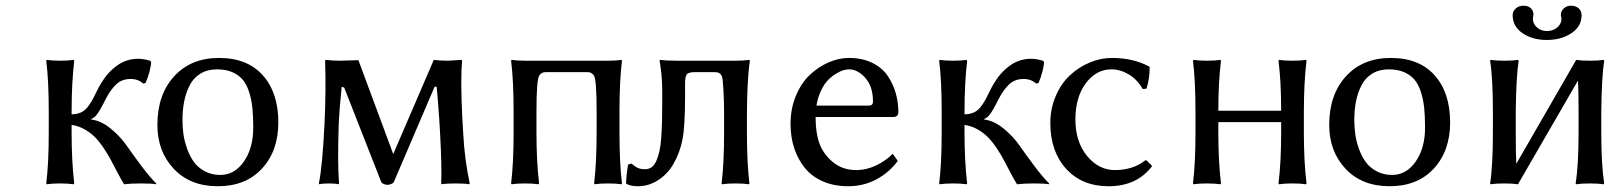

<svg xmlns="http://www.w3.org/2000/svg" viewBox="-20 -643 5643 673"><path d="M150.9 -180.2V-250Q150.9 -360.4 142.1 -430.2L144 -433.1Q162.6 -430.2 190.9 -430.2Q219.7 -430.2 237.8 -433.1L240.2 -430.2Q231 -352.5 231 -250V-242.2Q249.5 -242.7 262.9 -248.5Q276.4 -254.4 286.1 -266.6Q295.9 -278.8 302.2 -290Q308.6 -301.3 317.9 -320.6Q327.1 -339.8 335 -352.1Q357.4 -389.6 390.4 -413.3Q423.3 -437 464.8 -437Q481.9 -437 505.9 -430.2L509.8 -425.8Q509.8 -415 504.2 -392.6Q498.5 -370.1 490.2 -352.1L481.9 -350.1Q464.4 -366.2 438 -366.2Q407.2 -366.2 387.2 -347.2Q367.2 -328.1 351.1 -296.9Q349.6 -293.5 341.8 -278.8Q334 -264.2 331.5 -259.8Q329.1 -255.4 323 -246.3Q316.9 -237.3 311.5 -232.9Q306.2 -228.5 299.8 -226.1V-224.1Q334.5 -219.7 367.4 -192.9Q400.4 -166 422.4 -134.8Q444.3 -103.5 474.6 -62.7Q504.9 -22 527.8 0L525.9 2.9Q512.7 0 474.1 0Q437.5 0 415 2.9Q405.8 -11.7 392.6 -36.6Q379.4 -61.5 369.4 -80.8Q359.4 -100.1 344.2 -122.8Q329.1 -145.5 313.7 -161.4Q298.3 -177.2 276.9 -189.5Q255.4 -201.7 231 -205.1V-180.2Q231 -77.6 240.2 0L237.8 2.9Q219.7 0 190.9 0Q162.1 0 144 2.9L142.1 0Q150.9 -69.8 150.9 -180.2Z M531.7 -205.1Q531.7 -311.5 590.6 -375.7Q649.4 -439.9 747.6 -439.9Q847.2 -439.9 901.4 -378.9Q955.6 -317.9 955.6 -213.9Q955.6 -114.3 898.4 -52.2Q841.3 9.8 743.7 9.8Q646.5 9.8 589.1 -51.3Q531.7 -112.3 531.7 -205.1ZM740.7 -399.9Q707 -399.9 682.4 -384.8Q657.7 -369.6 644.5 -343.3Q631.3 -316.9 625.5 -287.1Q619.6 -257.3 619.6 -222.2Q619.6 -196.8 623 -172.4Q626.5 -147.9 636 -121.3Q645.5 -94.7 659.9 -75Q674.3 -55.2 698.2 -42.5Q722.2 -29.8 752.4 -29.8Q802.2 -29.8 835 -76.9Q867.7 -124 867.7 -195.8Q867.7 -234.9 864.7 -263.9Q861.8 -293 853.5 -319.6Q845.2 -346.2 831.3 -363Q817.4 -379.9 794.7 -389.9Q772 -399.9 740.7 -399.9Z M1167.5 -213.9Q1162.6 -70.3 1168.5 0L1166.5 2.9Q1156.2 0 1132.3 0Q1122.6 0 1114.3 0.7Q1106 1.5 1102.1 2L1098.6 2.9L1097.7 0Q1110.4 -61 1117.7 -213.9Q1123 -328.1 1119.6 -430.2L1121.6 -433.1Q1145.5 -430.2 1171.4 -430.2L1236.3 -432.1L1358.4 -103L1500.5 -433.1Q1522.9 -430.2 1549.8 -430.2L1598.6 -433.1L1599.6 -430.2Q1593.8 -363.3 1600.6 -228L1603.5 -178.2Q1608.4 -83.5 1626.5 0L1624.5 2.9Q1610.8 0 1576.7 0Q1561 0 1548.8 0.7Q1536.6 1.5 1531.7 2L1527.3 2.9L1526.4 0Q1529.3 -50.8 1522.5 -178.2L1519.5 -228Q1512.2 -326.7 1510.7 -338.9H1503.4L1360.4 -4.9Q1358.4 -0.5 1350.8 2.2Q1343.3 4.9 1337.4 4.9Q1333 4.9 1325.7 2.2Q1318.4 -0.5 1316.4 -4.9L1186.5 -335.9L1177.7 -338.9Q1169.4 -257.3 1167.5 -213.9Z M1820.3 -430.2H2111.3Q2140.1 -430.2 2158.2 -433.1L2160.2 -430.2Q2151.4 -360.4 2151.4 -250V-180.2Q2151.4 -69.8 2160.2 0L2158.2 2.9Q2140.1 0 2111.3 0Q2082.5 0 2064.5 2.9L2062.5 0Q2071.3 -73.2 2071.3 -180.2V-250Q2071.3 -360.8 2062.5 -377Q2054.7 -390.1 2040.5 -390.1H1891.6Q1877.4 -390.1 1869.6 -377Q1860.4 -360.4 1860.4 -250V-180.2Q1860.4 -77.6 1869.6 0L1867.2 2.9Q1849.1 0 1820.3 0Q1791.5 0 1773.4 2.9L1771.5 0Q1780.3 -69.8 1780.3 -180.2V-250Q1780.3 -360.4 1771.5 -430.2L1773.4 -433.1Q1792 -430.2 1820.3 -430.2Z M2558.1 0Q2529.3 0 2511.2 2.9L2509.3 0Q2518.1 -69.8 2518.1 -180.2V-250Q2518.1 -283.2 2515.9 -325.7Q2513.7 -368.2 2510.3 -376Q2506.3 -383.8 2500.7 -387Q2495.1 -390.1 2484.4 -390.1H2415Q2392.6 -390.1 2387 -381.8Q2381.3 -373.5 2381.3 -350.1V-306.2Q2381.3 -200.7 2372.3 -154.3Q2363.3 -107.9 2340.3 -67.9Q2320.3 -33.2 2287.1 -11.7Q2253.9 9.8 2216.3 9.8Q2189.5 9.8 2175.3 1L2174.3 -2Q2175.3 -27.3 2181.2 -65.9L2193.4 -69.8Q2206.5 -58.1 2216.6 -54Q2226.6 -49.8 2241.2 -49.8Q2254.4 -49.8 2264.4 -57.1Q2274.4 -64.5 2281 -80.1Q2287.6 -95.7 2291.7 -114.5Q2295.9 -133.3 2297.9 -162.1Q2299.8 -190.9 2300.5 -218Q2301.3 -245.1 2301.3 -283.2V-318.8Q2301.3 -339.8 2300.3 -357.9Q2299.3 -376 2298.3 -384.8Q2297.4 -393.6 2295.2 -408.9Q2293 -424.3 2292 -430.2L2293 -433.1Q2315.9 -430.2 2350.1 -430.2H2555.2Q2570.3 -430.2 2583.3 -430.9Q2596.2 -431.6 2601.6 -432.6L2606.9 -433.1L2608.4 -430.2Q2598.1 -358.9 2598.1 -230V-180.2Q2598.1 -73.2 2606.9 0L2605 2.9Q2586.4 0 2558.1 0Z M2841.8 -272.9H3025.9Q3040 -272.9 3040 -287.1Q3040 -339.4 3013.4 -369.6Q2986.8 -399.9 2956.1 -399.9Q2947.8 -399.9 2936.8 -397Q2925.8 -394 2910.9 -385Q2896 -376 2882.8 -362.8Q2869.6 -349.6 2858.2 -325.9Q2846.7 -302.2 2841.8 -272.9ZM3108.9 -104 3127 -79.1Q3097.2 -38.6 3052.2 -14.4Q3007.3 9.8 2953.1 9.8Q2903.3 9.8 2864.3 -7.3Q2825.2 -24.4 2800.8 -54.7Q2776.4 -85 2763.7 -124Q2751 -163.1 2751 -209Q2751 -261.7 2769.5 -306.6Q2788.1 -351.6 2817.9 -379.9Q2847.7 -408.2 2883.8 -424.1Q2919.9 -439.9 2956.1 -439.9Q3002.9 -439.9 3038.1 -422.4Q3073.2 -404.8 3092.3 -376Q3111.3 -347.2 3120.1 -315.4Q3128.9 -283.7 3128.9 -250Q3128.9 -232.9 3110.8 -232.9H2838.9Q2838.9 -161.6 2860.8 -121.1Q2878.9 -88.4 2909.4 -67.6Q2939.9 -46.9 2981 -46.9Q3017.6 -46.9 3052.2 -63.7Q3086.9 -80.6 3108.9 -104Z M3280.8 -180.2V-250Q3280.8 -360.4 3272 -430.2L3273.9 -433.1Q3292.5 -430.2 3320.8 -430.2Q3349.6 -430.2 3367.7 -433.1L3370.1 -430.2Q3360.8 -352.5 3360.8 -250V-242.2Q3379.4 -242.7 3392.8 -248.5Q3406.2 -254.4 3416 -266.6Q3425.8 -278.8 3432.1 -290Q3438.5 -301.3 3447.8 -320.6Q3457 -339.8 3464.8 -352.1Q3487.3 -389.6 3520.3 -413.3Q3553.2 -437 3594.7 -437Q3611.8 -437 3635.7 -430.2L3639.6 -425.8Q3639.6 -415 3634 -392.6Q3628.4 -370.1 3620.1 -352.1L3611.8 -350.1Q3594.2 -366.2 3567.9 -366.2Q3537.1 -366.2 3517.1 -347.2Q3497.1 -328.1 3481 -296.9Q3479.5 -293.5 3471.7 -278.8Q3463.9 -264.2 3461.4 -259.8Q3459 -255.4 3452.9 -246.3Q3446.8 -237.3 3441.4 -232.9Q3436 -228.5 3429.7 -226.1V-224.1Q3464.4 -219.7 3497.3 -192.9Q3530.3 -166 3552.2 -134.8Q3574.2 -103.5 3604.5 -62.7Q3634.8 -22 3657.7 0L3655.8 2.9Q3642.6 0 3604 0Q3567.4 0 3544.9 2.9Q3535.6 -11.7 3522.5 -36.6Q3509.3 -61.5 3499.3 -80.8Q3489.3 -100.1 3474.1 -122.8Q3459 -145.5 3443.6 -161.4Q3428.2 -177.2 3406.7 -189.5Q3385.3 -201.7 3360.8 -205.1V-180.2Q3360.8 -77.6 3370.1 0L3367.7 2.9Q3349.6 0 3320.8 0Q3292 0 3273.9 2.9L3272 0Q3280.8 -69.8 3280.8 -180.2Z M3875.5 -399.9Q3822.3 -399.9 3785.9 -351.1Q3749.5 -302.2 3749.5 -224.1Q3749.5 -146 3790.3 -96.4Q3831.1 -46.9 3887.7 -46.9Q3951.7 -46.9 3994.6 -81.1H3998.5L4018.6 -61Q3965.3 9.8 3865.7 9.8Q3772.5 9.8 3717 -51.3Q3661.6 -112.3 3661.6 -211.9Q3661.6 -262.7 3680.7 -306.6Q3699.7 -350.6 3730.5 -379.2Q3761.2 -407.7 3799.6 -423.8Q3837.9 -439.9 3877.4 -439.9Q3951.7 -439.9 4007.3 -410.2L4009.8 -407.2Q4009.8 -365.7 3998.5 -332L3985.4 -331.1Q3966.3 -364.3 3936.8 -382.1Q3907.2 -399.9 3875.5 -399.9Z M4470.7 -180.2V-214.8H4250.5V-180.2Q4250.5 -77.6 4259.8 0L4257.3 2.9Q4239.3 0 4210.4 0Q4181.6 0 4163.6 2.9L4161.6 0Q4170.4 -69.8 4170.4 -180.2V-250Q4170.4 -360.4 4161.6 -430.2L4163.6 -433.1Q4182.1 -430.2 4210.4 -430.2Q4239.3 -430.2 4257.3 -433.1L4259.8 -430.2Q4250.5 -354 4250.5 -254.9H4470.7Q4470.7 -357.9 4461.4 -430.2L4463.4 -433.1Q4481.9 -430.2 4510.7 -430.2Q4539.1 -430.2 4557.6 -433.1L4559.6 -430.2Q4550.3 -352.5 4550.3 -250V-180.2Q4550.3 -77.6 4559.6 0L4557.6 2.9Q4539.1 0 4510.7 0Q4481.4 0 4463.4 2.9L4461.4 0Q4470.7 -73.7 4470.7 -180.2Z M4639.2 -205.1Q4639.2 -311.5 4698 -375.7Q4756.8 -439.9 4855 -439.9Q4954.6 -439.9 5008.8 -378.9Q5063 -317.9 5063 -213.9Q5063 -114.3 5005.9 -52.2Q4948.7 9.8 4851.1 9.8Q4753.9 9.8 4696.5 -51.3Q4639.2 -112.3 4639.2 -205.1ZM4848.1 -399.9Q4814.5 -399.9 4789.8 -384.8Q4765.1 -369.6 4752 -343.3Q4738.8 -316.9 4732.9 -287.1Q4727.1 -257.3 4727.1 -222.2Q4727.1 -196.8 4730.5 -172.4Q4733.9 -147.9 4743.4 -121.3Q4752.9 -94.7 4767.3 -75Q4781.7 -55.2 4805.7 -42.5Q4829.6 -29.8 4859.9 -29.8Q4909.7 -29.8 4942.4 -76.9Q4975.1 -124 4975.1 -195.8Q4975.1 -234.9 4972.2 -263.9Q4969.2 -293 4960.9 -319.6Q4952.6 -346.2 4938.7 -363Q4924.8 -379.9 4902.1 -389.9Q4879.4 -399.9 4848.1 -399.9Z M5212.9 -251Q5212.9 -370.1 5203.1 -430.2L5205.1 -433.1Q5223.1 -430.2 5252.9 -430.2Q5282.7 -430.2 5300.8 -433.1L5303.2 -430.2Q5294.4 -374 5293 -251V-179.2Q5293 -101.1 5294.9 -68.8L5504.9 -433.1Q5522.9 -430.2 5553.2 -430.2Q5582.5 -430.2 5601.1 -433.1L5603 -430.2Q5594.2 -374 5592.8 -251V-179.2Q5592.8 -66.4 5603 0L5601.1 2.9Q5582.5 0 5553.2 0Q5522.9 0 5504.9 2.9L5502.9 0Q5513.2 -63.5 5513.2 -179.2V-251Q5513.2 -327.6 5511.2 -360.8L5300.8 2.9Q5282.7 0 5252.9 0Q5223.1 0 5205.1 2.9L5203.1 0Q5212.9 -60.1 5212.9 -179.2ZM5523.9 -589.8Q5523.9 -550.3 5488 -526.6Q5452.1 -502.9 5401.9 -502.9Q5351.6 -502.9 5316.9 -526.6Q5282.2 -550.3 5282.2 -589.8Q5282.2 -603.5 5293 -613.3Q5303.7 -623 5320.8 -623Q5336.4 -623 5345.7 -614.3Q5355 -605.5 5355 -592.8Q5355 -587.9 5354 -585Q5353 -582 5353 -577.1Q5353 -560.1 5367.2 -547.1Q5381.3 -534.2 5402.8 -534.2Q5423.8 -534.2 5438.5 -546.9Q5453.1 -559.6 5453.1 -576.2Q5453.1 -582 5452.1 -585Q5451.2 -586.9 5451.2 -591.8Q5451.2 -604.5 5461.7 -613.8Q5472.2 -623 5485.8 -623Q5503.4 -623 5513.7 -613.8Q5523.9 -604.5 5523.9 -589.8Z"/></svg>

Font: Linear Smooth
Style: Regular
Weight: 400
Designer: Philipp H. Poll, Flanker
Foundry: Philipp H. Poll, reworked by Flanker
Version: Version 1.061 | FøM Fix